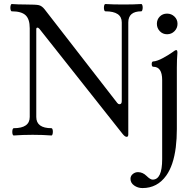

<svg xmlns="http://www.w3.org/2000/svg" viewBox="-20 -686 998 977"><path d="M604 -4.4 180.7 -539.1Q175.8 -545.4 169.9 -545.4Q164.6 -545.4 164.6 -536.6V-90.8Q164.6 -33.7 242.2 -33.7Q245.1 -33.7 247.1 -28.3Q249 -22.9 249 -15.6Q249 -8.3 247.1 -2.4Q245.1 3.4 242.2 3.4Q197.3 0 146 0Q94.7 0 49.8 3.4Q46.4 3.4 44.4 -2Q42.5 -7.3 42.5 -14.6Q42.5 -22.5 44.4 -28.1Q46.4 -33.7 49.8 -33.7Q131.3 -33.7 131.3 -90.8V-542Q131.3 -588.9 110.1 -608.6Q88.9 -628.4 39.6 -628.4Q36.6 -628.4 34.7 -633.8Q32.7 -639.2 32.7 -646.5Q32.7 -653.8 34.7 -659.7Q36.6 -665.5 39.6 -665.5Q70.3 -663.1 112.3 -663.1Q163.6 -663.1 177.7 -659.7Q193.4 -655.8 206.5 -639.2L576.7 -162.1Q581.5 -155.8 588.4 -155.8Q599.6 -155.8 599.6 -171.9V-571.8Q599.6 -628.4 516.1 -628.4Q512.7 -628.4 510.7 -633.8Q508.8 -639.2 508.8 -646.5Q508.8 -654.3 510.7 -659.9Q512.7 -665.5 516.1 -665.5Q554.7 -663.1 607.9 -663.1Q661.6 -663.1 699.2 -665.5Q702.1 -665.5 704.1 -660.2Q706.1 -654.8 706.1 -647.5Q706.1 -640.1 704.1 -634.3Q702.1 -628.4 699.2 -628.4Q632.8 -628.4 632.8 -571.8V-2Q632.8 10.3 624.5 10.3Q615.7 10.3 604 -4.4ZM778.3 -564.9Q778.3 -586.9 793 -601.8Q807.6 -616.7 830.1 -616.7Q852.1 -616.7 867.7 -601.8Q883.3 -586.9 883.3 -564.9Q883.3 -543 867.9 -527.3Q852.5 -511.7 830.1 -511.7Q808.1 -511.7 793.2 -527.3Q778.3 -543 778.3 -564.9ZM882.8 -417.5Q879.9 -384.3 879.9 -342.3V-28.8Q879.9 19.5 874.5 63.5Q862.8 155.8 826.2 207Q780.8 271 705.1 271Q681.2 271 662.6 257.8Q644 244.6 644 224.1Q644 209 655.8 199.5Q667.5 189.9 682.1 189.9Q706.1 189.9 725.6 209Q744.6 228 756.8 228Q805.2 228 805.2 124V-278.8Q805.2 -346.2 760.3 -346.2Q752 -346.2 752 -359.9Q752 -373.5 760.3 -373.5Q768.1 -373.5 781.5 -378.2Q794.9 -382.8 808.1 -390.1Q841.8 -408.7 855.5 -418.9Q871.1 -431.2 877 -431.2Q882.8 -431.2 882.8 -417.5Z"/></svg>

Font: JuniusX
Style: Regular
Weight: 400
Designer: Peter S. Baker
Foundry: Briery Creek Software
Version: Version 1.004